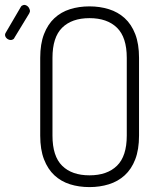

<svg xmlns="http://www.w3.org/2000/svg" viewBox="-92 -757 658 783"><path d="M273 6Q230 6 193.5 -5.5Q157 -17 130 -42Q103 -67 87.5 -107Q72 -147 72 -204V-521Q72 -578 87.5 -618Q103 -658 130 -683Q157 -708 193.5 -719.5Q230 -731 273 -731Q315 -731 352 -719.5Q389 -708 416.5 -683Q444 -658 459.5 -618Q475 -578 475 -521V-204Q475 -147 459.5 -107Q444 -67 416.5 -42Q389 -17 352 -5.5Q315 6 273 6ZM425 -521Q425 -605 385 -644Q345 -683 273 -683Q201 -683 161.5 -644Q122 -605 122 -521V-204Q122 -120 161.5 -81Q201 -42 273 -42Q345 -42 385 -81Q425 -120 425 -204ZM-32 -605Q-35 -598 -38 -597Q-46 -592 -55 -595Q-64 -598 -69 -606Q-74 -615 -69 -623L-7 -729Q-4 -734 -2 -734Q6 -739 14 -735.5Q22 -732 26 -725Q29 -720 30 -714.5Q31 -709 27 -702Z"/></svg>

Font: AkaAcidDosis
Style: Light
Weight: 300
Designer: Edgar Tolentino, Pablo Impallari, Igino Marini, Aka-Acid
Foundry: Edgar Tolentino, Pablo Impallari, Igino Marini, Aka-Acid
Version: Version 1.007